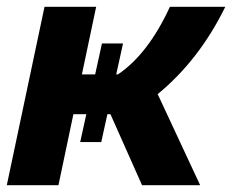

<svg xmlns="http://www.w3.org/2000/svg" viewBox="-20 -545 683 565"><path d="M643 -525Q566 -368 444 -268L569 0H398L305 -209H296L278 -127H216L234 -209H196L152 0H0L111 -525H263L221 -326H260L280 -417H342L322 -326H327Q416 -386 480 -525Z"/></svg>

Font: Raleway-v4020 ExtraBold
Style: Italic
Weight: 800
Italic angle: -12°
Designer: Matt McInerney, Pablo Impallari, Rodrigo Fuenzalida
Foundry: Matt McInerney, Pablo Impallari, Rodrigo Fuenzalida
Version: Version 4.020;PS 004.020;hotconv 1.0.88;makeotf.lib2.5.64775